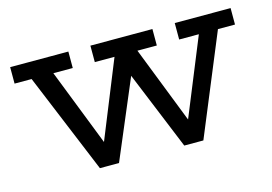

<svg xmlns="http://www.w3.org/2000/svg" viewBox="-63 -514 893 631"><g transform="rotate(-15 383.5 -198.5)"><path d="M208 0 67 -341H9V-397H207V-341H141L254 -52H232L349 -341H282V-397H493V-341H427L540 -52H518L636 -341H569V-397H759V-341H701L560 0H495L375 -293H397L273 0Z"/></g></svg>

Font: Rokkitt
Style: Regular
Weight: 400
Designer: Vernon Adams
Foundry: Vernon Adams
Version: Version 3.103